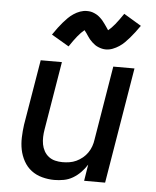

<svg xmlns="http://www.w3.org/2000/svg" viewBox="-55 -820 709 875"><g transform="rotate(5 300.0 -383.0)"><path d="M226 8Q198 8 170 0.5Q142 -7 120.5 -23.5Q99 -40 85.5 -64.5Q72 -89 66.5 -116Q61 -143 62 -172.5Q63 -202 67 -231L117 -530H214L162 -217Q159 -200 158.5 -182.5Q158 -165 161 -149Q164 -133 172 -118.5Q180 -104 193 -94Q206 -84 222.5 -80Q239 -76 256 -76Q272 -76 288 -78.5Q304 -81 319 -88Q334 -95 347.5 -106Q361 -117 370.5 -131Q380 -145 385.5 -160.5Q391 -176 393 -192L449 -530H546L458 0H362L374 -75Q362 -56 346 -39.5Q330 -23 310.5 -11.5Q291 0 269 4Q247 8 226 8ZM238 -604 158 -651Q170 -669 181 -683.5Q192 -698 202 -709.5Q212 -721 222.5 -731.5Q233 -742 247 -751.5Q261 -761 276.5 -766.5Q292 -772 307 -772Q317 -772 325 -770.5Q333 -769 342 -765Q351 -761 357 -757Q363 -753 370.5 -746Q378 -739 383 -732.5Q388 -726 392.5 -720Q397 -714 402 -706.5Q407 -699 411 -693Q426 -705 441.5 -724Q457 -743 478 -774L558 -726Q546 -709 535 -694.5Q524 -680 513.5 -668Q503 -656 492.5 -645.5Q482 -635 468.5 -626Q455 -617 439.5 -611Q424 -605 408 -605Q399 -605 390.5 -607Q382 -609 373.5 -612.5Q365 -616 358.5 -620.5Q352 -625 345 -631.5Q338 -638 332.5 -644.5Q327 -651 323 -657.5Q319 -664 313.5 -671.5Q308 -679 304 -684Q289 -672 273.5 -653Q258 -634 238 -604Z"/></g></svg>

Font: Iosevka Curly MdExObl
Style: Regular
Weight: 500
Width: 7
Italic angle: -9°
Monospace: yes
Designer: Belleve Invis
Foundry: Belleve Invis
Version: Version 11.1.0; ttfautohint (v1.8.3)